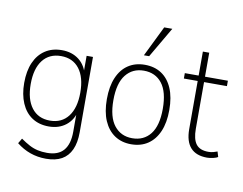

<svg xmlns="http://www.w3.org/2000/svg" viewBox="-94 -871 1503 1190"><g transform="rotate(10 657.5 -276.5)"><path d="M265 188Q212 188 165.5 171.5Q119 155 79 123L98 91Q128 112 153.5 125.5Q179 139 206 145Q233 151 265 151Q335 151 369 111.5Q403 72 403 -6V-145H413Q399 -81 355 -46.5Q311 -12 247 -12Q186 -12 142 -41Q98 -70 74.5 -124.5Q51 -179 51 -252Q51 -327 74.5 -380.5Q98 -434 142 -463Q186 -492 247 -492Q311 -492 355 -457.5Q399 -423 413 -359H403V-484H443V-10Q443 56 423 100Q403 144 364 166Q325 188 265 188ZM248 -49Q322 -49 363 -102.5Q404 -156 404 -252Q404 -349 363 -402Q322 -455 248 -455Q174 -455 133 -402Q92 -349 92 -252Q92 -156 133 -102.5Q174 -49 248 -49Z M769 8Q709 8 665 -21.5Q621 -51 597 -106.5Q573 -162 573 -242Q573 -322 597 -378Q621 -434 665 -463Q709 -492 769 -492Q830 -492 874 -463Q918 -434 942 -378Q966 -322 966 -242Q966 -162 942 -106.5Q918 -51 874 -21.5Q830 8 769 8ZM769 -30Q842 -30 883.5 -83Q925 -136 925 -242Q925 -349 883.5 -402Q842 -455 769 -455Q698 -455 656 -402Q614 -349 614 -242Q614 -136 656 -83Q698 -30 769 -30ZM752 -549 846 -741H897L785 -549Z M1247 8Q1178 8 1143 -31Q1108 -70 1108 -147V-450H1021V-484H1108V-635H1148V-484H1292V-450H1148V-156Q1148 -91 1171.5 -60Q1195 -29 1249 -29Q1266 -29 1280.5 -33Q1295 -37 1305 -41L1315 -8Q1307 -2 1286 3Q1265 8 1247 8Z"/></g></svg>

Font: Nunito Sans 12pt ExtraLight SemiCondensed
Style: Regular
Weight: 200
Width: 4
Version: Version 3.101;gftools[0.9.27]